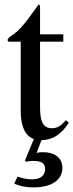

<svg xmlns="http://www.w3.org/2000/svg" viewBox="-20 -599 319 834"><path d="M88 99 95 104C103 101 111 100 123 100C161 100 176 110 176 136C176 163 155 180 121 180C100 180 83 177 56 168L42 199C71 211 95 215 126 215C203 215 251 183 251 131C251 87 219 62 165 62C155 62 149 63 139 65L160 10C209 9 246 -15 279 -66L266 -77C244 -51 228 -42 206 -42C169 -42 154 -68 154 -132V-418H255V-450H154V-566C154 -576 152 -579 147 -579C141 -569 133 -560 127 -551C89 -496 56 -459 30 -444C19 -437 13 -431 13 -425C13 -422 14 -420 17 -418H70V-117C70 -50 89 -9 127 5Z"/></svg>

Font: STIXGeneral
Style: Regular
Weight: 400
Designer: MicroPress Inc., with final additions and corrections provided by Coen Hoffman, Elsevier (retired)
Version: Version 1.1.0